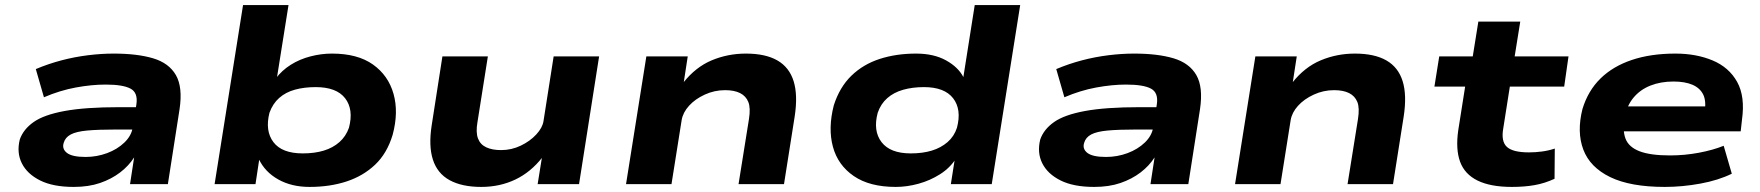

<svg xmlns="http://www.w3.org/2000/svg" viewBox="-20 -725 6929 756"><path d="M270 11Q189 11 138 -14.5Q87 -40 66 -82Q45 -124 58 -176Q72 -216 112.5 -244.5Q153 -273 234.5 -288Q316 -303 450 -303H544L531 -215H435Q366 -215 323 -211Q280 -207 258.5 -195.5Q237 -184 231 -163Q223 -139 243.5 -123Q264 -107 317 -107Q361 -107 401.5 -122Q442 -137 470 -164Q498 -191 503 -225L517 -314Q524 -360 494 -376Q464 -392 396 -392Q341 -392 278.5 -380.5Q216 -369 153 -342L121 -453Q171 -474 222.5 -487.5Q274 -501 326.5 -507.5Q379 -514 428 -514Q520 -514 582.5 -495.5Q645 -477 672.5 -429.5Q700 -382 687 -295L641 0H492L508 -104V-105Q487 -72 453 -46Q419 -20 374 -4.5Q329 11 270 11Z M1199 11Q1128 11 1075.5 -18.5Q1023 -48 999 -99H1001L986 0H825L937 -705H1116L1070 -416H1066Q1090 -448 1125 -470Q1160 -492 1202.5 -503Q1245 -514 1287 -514Q1388 -514 1448.5 -471Q1509 -428 1529.5 -355.5Q1550 -283 1526 -194Q1504 -121 1457 -76.5Q1410 -32 1344.5 -10.5Q1279 11 1199 11ZM1172 -121Q1219 -121 1255 -132Q1291 -143 1316.5 -165.5Q1342 -188 1354 -222Q1373 -294 1339 -338Q1305 -382 1223 -382Q1178 -382 1141.5 -372Q1105 -362 1079.5 -339.5Q1054 -317 1041 -281Q1023 -210 1056.5 -165.5Q1090 -121 1172 -121Z M1875 11Q1799 11 1750.5 -15.5Q1702 -42 1684.5 -96.5Q1667 -151 1680 -233L1722 -503H1901L1860 -244Q1853 -204 1862 -180Q1871 -156 1894.5 -145Q1918 -134 1953 -134Q1994 -134 2030.5 -151.5Q2067 -169 2091.5 -195.5Q2116 -222 2120 -248L2160 -503H2339L2260 0H2097L2114 -106H2116Q2070 -47 2009 -18Q1948 11 1875 11Z M2445 0 2525 -503H2688L2672 -399H2670Q2719 -461 2782.5 -487.5Q2846 -514 2917 -514Q2994 -514 3041 -487Q3088 -460 3105 -405Q3122 -350 3109 -266L3067 0H2888L2929 -256Q2936 -300 2926.5 -323.5Q2917 -347 2894 -358.5Q2871 -370 2835 -370Q2793 -370 2755 -352.5Q2717 -335 2693 -308.5Q2669 -282 2664 -252L2624 0Z M3507 11Q3404 11 3341.5 -32Q3279 -75 3259.5 -147.5Q3240 -220 3263 -310Q3286 -382 3332.5 -427Q3379 -472 3444 -493Q3509 -514 3587 -514Q3657 -514 3705.5 -487Q3754 -460 3774 -420H3773L3818 -705H3997L3885 0H3724L3740 -102H3745Q3721 -64 3681.5 -39Q3642 -14 3596.5 -1.5Q3551 11 3507 11ZM3566 -121Q3613 -121 3649 -132Q3685 -143 3711 -165.5Q3737 -188 3748 -222Q3767 -294 3733 -338Q3699 -382 3618 -382Q3573 -382 3536 -371.5Q3499 -361 3473.5 -338.5Q3448 -316 3436 -281Q3417 -210 3451 -165.5Q3485 -121 3566 -121Z M4288 11Q4207 11 4156 -14.5Q4105 -40 4084 -82Q4063 -124 4076 -176Q4090 -216 4130.5 -244.5Q4171 -273 4252.5 -288Q4334 -303 4468 -303H4562L4549 -215H4453Q4384 -215 4341 -211Q4298 -207 4276.5 -195.5Q4255 -184 4249 -163Q4241 -139 4261.5 -123Q4282 -107 4335 -107Q4379 -107 4419.5 -122Q4460 -137 4488 -164Q4516 -191 4521 -225L4535 -314Q4542 -360 4512 -376Q4482 -392 4414 -392Q4359 -392 4296.5 -380.5Q4234 -369 4171 -342L4139 -453Q4189 -474 4240.5 -487.5Q4292 -501 4344.5 -507.5Q4397 -514 4446 -514Q4538 -514 4600.5 -495.5Q4663 -477 4690.5 -429.5Q4718 -382 4705 -295L4659 0H4510L4526 -104V-105Q4505 -72 4471 -46Q4437 -20 4392 -4.5Q4347 11 4288 11Z M4843 0 4923 -503H5086L5070 -399H5068Q5117 -461 5180.5 -487.5Q5244 -514 5315 -514Q5392 -514 5439 -487Q5486 -460 5503 -405Q5520 -350 5507 -266L5465 0H5286L5327 -256Q5334 -300 5324.5 -323.5Q5315 -347 5292 -358.5Q5269 -370 5233 -370Q5191 -370 5153 -352.5Q5115 -335 5091 -308.5Q5067 -282 5062 -252L5022 0Z M5933 11Q5849 11 5798 -14Q5747 -39 5729 -88.5Q5711 -138 5722 -213L5749 -384H5628L5647 -503H5779L5801 -640H5966L5944 -503H6156L6139 -384H5925L5899 -219Q5890 -168 5913.5 -146.5Q5937 -125 6000 -125Q6026 -125 6052 -128.5Q6078 -132 6102 -140L6101 -21Q6062 -3 6022 4Q5982 11 5933 11Z M6535 11Q6400 11 6320.5 -27.5Q6241 -66 6214.5 -135.5Q6188 -205 6211 -296Q6233 -368 6282 -416Q6331 -464 6405.5 -489Q6480 -514 6577 -514Q6659 -514 6723.5 -487Q6788 -460 6820 -402.5Q6852 -345 6839 -253L6834 -208H6341L6355 -306H6717L6692 -283Q6699 -328 6686 -353.5Q6673 -379 6643.5 -391.5Q6614 -404 6569 -404Q6519 -404 6478.5 -388Q6438 -372 6411.5 -340Q6385 -308 6376 -259L6377 -262Q6368 -212 6380.5 -179Q6393 -146 6435.5 -129.5Q6478 -113 6556 -113Q6613 -113 6669 -123.5Q6725 -134 6767 -151L6799 -41Q6746 -15 6675 -2Q6604 11 6535 11Z"/></svg>

Font: Nunito Sans 7pt Expanded ExtraBold
Style: Italic
Weight: 800
Width: 7
Italic angle: -9°
Designer: Vernon Adams
Foundry: Vernon Adams
Version: Version 3.101;gftools[0.9.27]